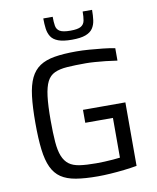

<svg xmlns="http://www.w3.org/2000/svg" viewBox="-98 -983 871 1066"><g transform="rotate(-10 338.0 -450.0)"><path d="M368 8Q295 8 244 -0.5Q193 -9 160.5 -31Q128 -53 109.5 -92.5Q91 -132 83.5 -193.5Q76 -255 76 -344Q76 -433 83.5 -494.5Q91 -556 110 -595.5Q129 -635 162 -657Q195 -679 245.5 -687.5Q296 -696 368 -696Q402 -696 441 -693Q480 -690 517.5 -686Q555 -682 585 -676V-606Q553 -611 520 -614.5Q487 -618 458.5 -620Q430 -622 410 -622Q348 -622 304.5 -619Q261 -616 233 -603Q205 -590 190 -560.5Q175 -531 168.5 -479Q162 -427 162 -344Q162 -271 166 -221.5Q170 -172 182.5 -141Q195 -110 217.5 -93Q240 -76 277.5 -70.5Q315 -65 370 -65Q391 -65 416 -66Q441 -67 465 -69Q489 -71 505 -73V-297H349V-370H588V-12Q555 -6 515.5 -1.5Q476 3 437.5 5.5Q399 8 368 8ZM357 -764Q308 -764 280 -774.5Q252 -785 239.5 -804.5Q227 -824 223.5 -850Q220 -876 220 -908H273Q273 -878 276.5 -857Q280 -836 297.5 -825.5Q315 -815 357 -815Q399 -815 416.5 -825.5Q434 -836 438 -857Q442 -878 442 -908H495Q495 -876 491.5 -850Q488 -824 475 -804.5Q462 -785 434 -774.5Q406 -764 357 -764Z"/></g></svg>

Font: Saira Thin
Style: Regular
Weight: 400
Version: Version 1.101